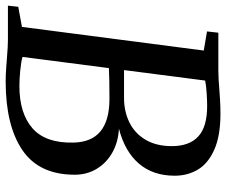

<svg xmlns="http://www.w3.org/2000/svg" viewBox="-82 -710 798 678"><g transform="rotate(90 317.0 -371.0)"><path d="M595 -236Q595 -110 508 -51Q421 8 265.5 8Q242.5 8 215.5 6Q188.5 4 183 3.5Q141 0 119 0H-2L2 -36.5L73 -49.5L156.5 -691.5L89 -703L93.5 -743H226.5Q254.5 -743 300.5 -747Q306.5 -747.5 330.2 -749Q354 -750.5 379.5 -750.5Q458 -750.5 507 -728.5Q556 -706.5 577.2 -670.2Q598.5 -634 598.5 -589Q598.5 -512 555.5 -462.2Q512.5 -412.5 432.5 -392Q479.5 -389.5 516.5 -368.8Q553.5 -348 574.2 -313.5Q595 -279 595 -236ZM225.5 -410H257H324Q371.5 -410 410 -428.8Q448.5 -447.5 471.2 -485.5Q494 -523.5 494 -579Q494 -640.5 460 -672Q426 -703.5 352 -703.5Q334.5 -703.5 307 -701.8Q279.5 -700 262.5 -696.5ZM481.5 -230Q480 -358.5 327.5 -358.5Q254 -358.5 218.5 -356.5L179 -51.5Q196 -46.5 226.8 -43.5Q257.5 -40.5 281.5 -40.5Q378 -40.5 430.8 -86.5Q483.5 -132.5 481.5 -230Z"/></g></svg>

Font: Merriweather Text
Style: Italic
Weight: 400
Italic angle: -7.8°
Designer: Eben Sorkin
Foundry: Eben Sorkin
Version: Version 2.100